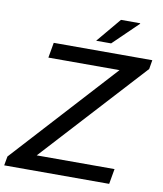

<svg xmlns="http://www.w3.org/2000/svg" viewBox="-110 -943 864 1019"><g transform="rotate(10 321.5 -434.0)"><path d="M-17.5 0 -8.8 -49.1 497.5 -603.9H114.1L128.5 -686H659.7L651.5 -637.2L143.3 -82.1H562.6L548.2 0ZM348.2 -736 458.8 -868H562.3V-865L429 -736Z"/></g></svg>

Font: Archivo Variable SemiBold
Style: Italic
Weight: 600
Italic angle: -10°
Designer: Hector Gatti
Foundry: Omnibus-Type
Version: Version 2.001